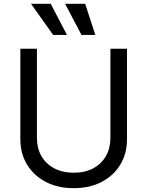

<svg xmlns="http://www.w3.org/2000/svg" viewBox="-20 -986 781 1018"><path d="M565.4 -727.5H653.3V-247.1Q653.3 -172.4 618.4 -114Q583.5 -55.7 520 -22Q456.5 11.7 371.1 11.7Q285.6 11.7 221.9 -22Q158.2 -55.7 123 -114Q87.9 -172.4 87.9 -247.1V-727.5H175.8V-253.9Q175.8 -200.7 199.2 -159.2Q222.7 -117.7 266.6 -94Q310.5 -70.3 371.1 -70.3Q431.6 -70.3 475.1 -94Q518.6 -117.7 542 -159.2Q565.4 -200.7 565.4 -253.9ZM261.7 -800.8 144.5 -965.8H249L335 -800.8ZM412.1 -800.8 325.2 -965.8H431.6L485.4 -800.8Z"/></svg>

Font: Inter
Style: Regular
Weight: 400
Designer: Rasmus Andersson
Foundry: rsms
Version: Version 4.000;git-8c9346024